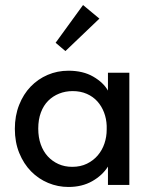

<svg xmlns="http://www.w3.org/2000/svg" viewBox="-20 -735 603 763"><path d="M252 8Q210 8 171.5 -8Q133 -24 103.5 -54Q74 -84 56.5 -127Q39 -170 39 -223Q39 -275 56 -318Q73 -361 102 -391Q131 -421 169.5 -437.5Q208 -454 252 -454Q310 -454 350.5 -430.5Q391 -407 409 -375V-446H494V0H409V-73Q387 -38 346.5 -15Q306 8 252 8ZM267 -72Q300 -72 325.5 -84.5Q351 -97 368.5 -117.5Q386 -138 395 -164.5Q404 -191 404 -220V-235Q403 -263 393.5 -288Q384 -313 367 -332Q350 -351 325 -362Q300 -373 269 -373Q240 -373 215 -363Q190 -353 171.5 -334.5Q153 -316 142.5 -288Q132 -260 132 -224Q132 -189 142 -161Q152 -133 170 -113.5Q188 -94 212.5 -83Q237 -72 267 -72ZM375 -661 240 -532 201 -565 310 -715Z"/></svg>

Font: Tilda Sans Medium
Style: Regular
Weight: 500
Designer: ParaType Ltd
Foundry: ParaType Ltd
Version: Version 1.009